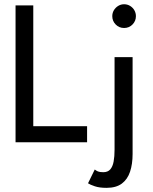

<svg xmlns="http://www.w3.org/2000/svg" viewBox="-20 -686 738 926"><path d="M55 -660H140.5V-77.5H400V0H55ZM493.5 220Q460 220 437.5 212.5Q415 205 404.5 198L437 131.5Q443.5 137 452.2 140.8Q461 144.5 478 144.5Q500 144.5 511.8 131Q523.5 117.5 528 93.2Q532.5 69 532.5 36V-410.5H619.5V57Q619.5 105.5 607.2 142.2Q595 179 567.5 199.5Q540 220 493.5 220ZM578.5 -551Q554.5 -551 538 -567.8Q521.5 -584.5 521.5 -608Q521.5 -623.5 529.2 -636.5Q537 -649.5 550 -657.5Q563 -665.5 578.5 -665.5Q594.5 -665.5 607.5 -657.5Q620.5 -649.5 628 -636.5Q635.5 -623.5 635.5 -608Q635.5 -584.5 619 -567.8Q602.5 -551 578.5 -551Z"/></svg>

Font: League Spartan Thin
Style: Regular
Weight: 400
Version: Version 2.002